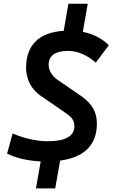

<svg xmlns="http://www.w3.org/2000/svg" viewBox="-20 -870 626 1046"><path d="M175.8 156.2H280.8L307.6 4.9C439.5 -12.7 507.8 -80.6 507.8 -196.3C507.8 -256.3 484.9 -303.7 420.9 -347.7L294.4 -434.6C261.2 -457.5 245.1 -488.3 245.1 -517.6C245.1 -566.9 281.7 -592.8 350.1 -592.8C401.9 -592.8 454.1 -570.8 502 -528.8L572.8 -623.5C535.6 -660.6 487.8 -685.1 431.2 -696.3L458 -849.6H352.5L327.1 -702.1C193.4 -693.8 122.1 -625 122.1 -500.5C122.1 -448.2 143.6 -388.2 200.2 -349.1L341.3 -252C372.6 -230.5 385.3 -211.4 385.3 -182.1C385.3 -128.4 335.9 -100.6 241.7 -100.6C181.2 -100.6 115.2 -114.7 48.8 -142.6L18.6 -33.2C68.8 -8.3 131.3 5.9 201.7 9.3Z"/></svg>

Font: Cascadia Code SemiBold
Style: Italic
Weight: 600
Italic angle: -10°
Monospace: yes
Designer: Aaron Bell
Foundry: Saja Typeworks
Version: Version 2404.023